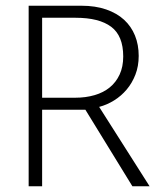

<svg xmlns="http://www.w3.org/2000/svg" viewBox="-20 -650 560 670"><path d="M80 -630H264Q313 -630 350.5 -617Q388 -604 413 -581Q438 -558 451 -526Q464 -494 464 -455Q464 -419 452.5 -389.5Q441 -360 422 -337.5Q403 -315 378 -299.5Q353 -284 326 -277L502 0H442L278 -267H127V0H80ZM127 -309H243Q279 -309 310 -318Q341 -327 363 -345Q385 -363 397.5 -390Q410 -417 410 -453Q410 -525 368 -556.5Q326 -588 244 -588H127Z"/></svg>

Font: Mukta Vaani ExtraLight
Style: Regular
Weight: 275
Designer: Noopur Datye, Girish Dalvi, Yashodeep Gholap, Pallavi Karambelkar
Foundry: Ek Type
Version: Version 2.538;PS 1.000;hotconv 16.6.51;makeotf.lib2.5.65220;